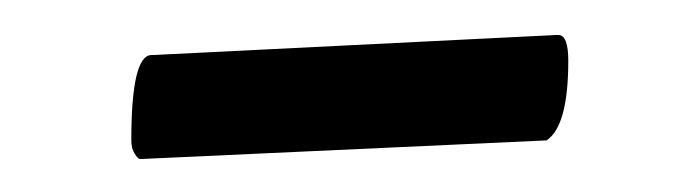

<svg xmlns="http://www.w3.org/2000/svg" viewBox="-20 -287 406 112"><path d="M56.6 -205.1Q56.6 -254.9 68.4 -254.9H69.3L304.7 -266.6H305.7Q311.5 -266.6 311.5 -251.5Q311.5 -213.4 298.8 -205.1L63.5 -194.3Q62.5 -194.3 61.5 -194.3Q60.5 -194.3 58.6 -197.3Q56.6 -200.2 56.6 -205.1Z"/></svg>

Font: CrimsonText-Roman
Style: Roman
Weight: 400
Version: Version 0.13